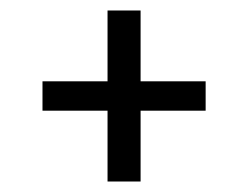

<svg xmlns="http://www.w3.org/2000/svg" viewBox="-20 -538 454 366"><path d="M372 -383V-327H248V-192H185V-327H61V-383H185V-518H248V-383Z"/></svg>

Font: Raleway
Style: Italic
Weight: 400
Italic angle: -12°
Designer: Matt McInerney, Pablo Impallari, Rodrigo Fuenzalida
Foundry: Matt McInerney, Pablo Impallari, Rodrigo Fuenzalida
Version: Version 4.026